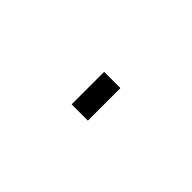

<svg xmlns="http://www.w3.org/2000/svg" viewBox="31 -995 816 816"><g transform="rotate(45 439.5 -586.5)"><path d="M390.6 -683.6H488.3V-488.3H390.6Z"/></g></svg>

Font: BabelStone Pigpen
Style: Regular
Weight: 400
Designer: Andrew West
Foundry: BabelStone
Version: Version 1.02 November 6, 2013